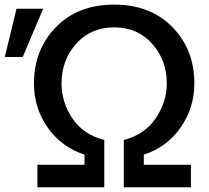

<svg xmlns="http://www.w3.org/2000/svg" viewBox="-36 -796 890 816"><path d="M-15.6 -553.7 34.2 -758.8H147.5L60.5 -553.7ZM108.4 -441.4Q108.4 -585 201.7 -680.7Q294.9 -776.4 449.2 -776.4Q602.5 -776.4 696.3 -681.2Q790 -585.9 790 -441.4Q790 -337.9 731.9 -254.4Q673.8 -170.9 575.2 -138.7V-95.7H775.4V0H490.2V-201.2Q578.1 -223.6 625.5 -293Q672.9 -362.3 672.9 -441.4Q672.9 -540 610.8 -609.9Q548.8 -679.7 449.2 -679.7Q350.6 -679.7 288.1 -610.4Q225.6 -541 225.6 -441.4Q225.6 -361.3 272 -292.5Q318.4 -223.6 407.2 -201.2V0H123V-95.7H323.2V-138.7Q224.6 -170.9 166.5 -253.9Q108.4 -336.9 108.4 -441.4Z"/></svg>

Font: Gothic A1 SemiBold
Style: Regular
Weight: 600
Version: Version 2.50